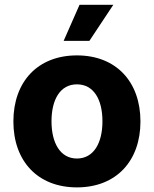

<svg xmlns="http://www.w3.org/2000/svg" viewBox="-20 -789 656 819"><path d="M308.1 10.3C476.1 10.3 579.1 -102.5 579.1 -271C579.1 -439.5 476.1 -552.7 308.1 -552.7C140.1 -552.7 37.1 -439.5 37.1 -271C37.1 -102.5 140.1 10.3 308.1 10.3ZM308.1 -112.8C237.3 -112.8 199.7 -178.7 199.7 -271.5C199.7 -365.2 237.3 -429.2 308.1 -429.2C379.4 -429.2 417 -365.2 417 -271.5C417 -178.7 379.4 -112.8 308.1 -112.8ZM251.5 -614.7H361.3L463.4 -768.6H319.3Z"/></svg>

Font: Raveo
Style: Bold
Weight: 700
Designer: Jakub Foglar, Rasmus Andersson (Inter)
Foundry: Jakubfoglar.com
Version: Version 1.100;Glyphs 3.2.3 (3260)